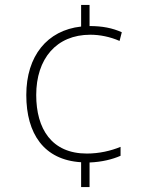

<svg xmlns="http://www.w3.org/2000/svg" viewBox="-20 -744 610 774"><path d="M341 -639V-724H307V-637C170 -622 86 -518 86 -361C86 -205 157 -99 307 -90V10H341V-89C392 -91 434 -102 466 -116V-152C427 -136 380 -125 330 -125C188 -125 126 -225 126 -361C126 -507 207 -604 344 -604C382 -604 423 -596 462 -579L471 -614C433 -631 393 -639 341 -639Z"/></svg>

Font: Noto Sans Ethiopic ExtraLight
Style: Regular
Weight: 200
Designer: Monotype Design Team
Foundry: Monotype Imaging Inc.
Version: Version 2.102